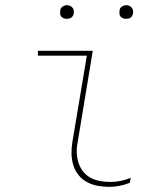

<svg xmlns="http://www.w3.org/2000/svg" viewBox="-20 -717 640 745"><path d="M405 8Q381 8 359 4Q337 0 317.5 -10.5Q298 -21 284.5 -38Q271 -55 264.5 -76Q258 -97 257.5 -120Q257 -143 261 -167L317 -501H127V-520H340L281 -163Q277 -143 278 -122.5Q279 -102 285 -84Q291 -66 303 -51Q315 -36 332 -27Q349 -18 368.5 -14.5Q388 -11 409 -11Q428 -11 448 -15Q468 -19 487 -27L484 -8Q465 0 444.5 4Q424 8 405 8ZM469 -644Q463 -644 457.5 -646Q452 -648 448 -652.5Q444 -657 443.5 -663.5Q443 -670 444 -676Q444 -681 446.5 -685Q449 -689 453 -691.5Q457 -694 461 -695.5Q465 -697 470 -697Q476 -697 481.5 -694.5Q487 -692 491 -687.5Q495 -683 496 -676.5Q497 -670 496 -664Q495 -659 492.5 -655Q490 -651 486.5 -648.5Q483 -646 478.5 -645Q474 -644 469 -644ZM239 -644Q233 -644 227.5 -646Q222 -648 218 -652.5Q214 -657 213.5 -663.5Q213 -670 214 -676Q214 -681 216.5 -685Q219 -689 223 -691.5Q227 -694 231 -695.5Q235 -697 240 -697Q246 -697 251.5 -694.5Q257 -692 261 -687.5Q265 -683 266 -676.5Q267 -670 266 -664Q265 -659 262.5 -655Q260 -651 256.5 -648.5Q253 -646 248.5 -645Q244 -644 239 -644Z"/></svg>

Font: Iosevka Thin Extended Oblique
Style: Regular
Weight: 100
Width: 7
Italic angle: -9°
Monospace: yes
Designer: Belleve Invis
Foundry: Belleve Invis
Version: Version 32.5.0; ttfautohint (v1.8.4)